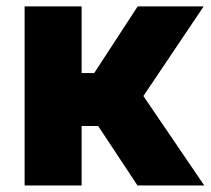

<svg xmlns="http://www.w3.org/2000/svg" viewBox="-20 -565 642 585"><path d="M55 0V-545.5H228.7V-342.3H267L399.5 -545.5H600.5L416.9 -272.4L602.3 0H398.8L279.1 -181.1H228.7V0Z"/></svg>

Font: Inter UI Extra Bold
Style: Regular
Weight: 800
Designer: Rasmus Andersson
Foundry: rsms
Version: 3.2;8d6f07862